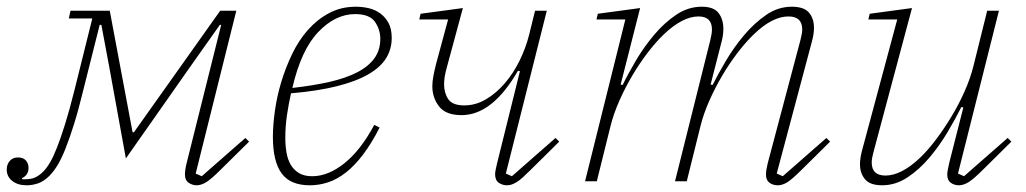

<svg xmlns="http://www.w3.org/2000/svg" viewBox="-45 -540 3057 572"><path d="M34 12Q8 12 -8.5 -1Q-25 -14 -25 -35Q-25 -50 -16 -60.5Q-7 -71 9 -71Q24 -71 32 -62Q40 -53 40 -40Q40 -18 20 -9L22 -6H31Q48 -6 60 -11.5Q72 -17 84 -29Q94 -39 104 -56Q114 -73 125 -101Q136 -129 149 -170.5Q162 -212 177 -272L230 -485H160L165 -508H282L350 -146H354L611 -508H659L538 -23L556 -15L686 -129L697 -118L613 -35Q584 -6 569 3Q554 12 541 12Q528 12 517 4.5Q506 -3 506 -20Q506 -34 511 -54L614 -466H610L523 -343L330 -68L280 -343L257 -466H252L204 -275Q189 -213 175.5 -170Q162 -127 150 -97Q138 -67 126.5 -48Q115 -29 102 -16Q86 0 69 6Q52 12 34 12Z M878 12Q820 12 794 -23.5Q768 -59 768 -132Q768 -167 774 -210Q780 -253 793 -296Q806 -339 825.5 -379.5Q845 -420 872.5 -451Q900 -482 935.5 -501Q971 -520 1015 -520Q1035 -520 1054 -515.5Q1073 -511 1088 -500Q1103 -489 1112.5 -471.5Q1122 -454 1122 -427Q1122 -394 1105.5 -367Q1089 -340 1053 -319Q1017 -298 960 -283.5Q903 -269 822 -262Q815 -231 810 -197.5Q805 -164 805 -129Q805 -106 808.5 -85.5Q812 -65 821 -49.5Q830 -34 845.5 -24.5Q861 -15 885 -15Q933 -15 981.5 -54Q1030 -93 1070 -168L1086 -160Q1062 -113 1037 -80Q1012 -47 986 -26.5Q960 -6 933 3Q906 12 878 12ZM826 -278Q888 -285 936.5 -296Q985 -307 1019 -324.5Q1053 -342 1070.5 -366.5Q1088 -391 1088 -424Q1088 -452 1072 -475Q1056 -498 1013 -498Q954 -498 903 -444.5Q852 -391 826 -278Z M1465 12Q1452 12 1441 4.5Q1430 -3 1430 -21Q1430 -27 1432 -36Q1434 -45 1436 -54L1504 -328L1498 -329Q1422 -197 1330 -197Q1283 -197 1263 -223Q1243 -249 1243 -283Q1243 -297 1246 -313Q1249 -329 1254 -349L1290 -482H1204L1208 -499L1334 -516L1288 -346Q1282 -325 1280 -312.5Q1278 -300 1278 -289Q1278 -263 1290.5 -244.5Q1303 -226 1338 -226Q1372 -226 1402.5 -244Q1433 -262 1458.5 -291.5Q1484 -321 1502.5 -358.5Q1521 -396 1531 -435L1549 -508H1584L1462 -23L1480 -15L1610 -129L1621 -118L1537 -35Q1523 -21 1512.5 -11.5Q1502 -2 1493.5 3Q1485 8 1478.5 10Q1472 12 1465 12Z M2272 12Q2258 12 2247.5 4.5Q2237 -3 2237 -20Q2237 -33 2242 -53L2340 -422Q2345 -442 2345 -452Q2345 -491 2304 -491Q2256 -491 2201 -438Q2177 -415 2152.5 -383Q2128 -351 2106.5 -314.5Q2085 -278 2068 -239.5Q2051 -201 2042 -165L2001 0H1966L2071 -420Q2076 -440 2076 -452Q2076 -491 2036 -491Q1989 -491 1933 -438Q1909 -415 1884.5 -383Q1860 -351 1838.5 -314.5Q1817 -278 1800 -239.5Q1783 -201 1774 -165L1733 0H1698L1818 -482H1732L1736 -499L1862 -516L1804 -288L1810 -287Q1826 -320 1850 -360.5Q1874 -401 1904 -436.5Q1934 -472 1969.5 -496Q2005 -520 2046 -520Q2081 -520 2095.5 -501.5Q2110 -483 2110 -454Q2110 -434 2104 -413L2072 -288L2078 -287Q2094 -319 2118 -359.5Q2142 -400 2172 -435.5Q2202 -471 2237.5 -495.5Q2273 -520 2314 -520Q2350 -520 2365 -502.5Q2380 -485 2380 -457Q2380 -439 2374 -417L2269 -23L2287 -15L2417 -129L2428 -118L2344 -35Q2315 -6 2300.5 3Q2286 12 2272 12Z M2583 12Q2547 12 2532 -6Q2517 -24 2517 -51Q2517 -68 2523 -91L2628 -482H2542L2546 -499L2672 -516L2557 -86Q2552 -68 2552 -56Q2552 -17 2593 -17Q2640 -17 2696 -70Q2720 -93 2744 -125Q2768 -157 2790 -193.5Q2812 -230 2829 -268.5Q2846 -307 2855 -343L2896 -508H2931L2809 -23L2827 -15L2957 -129L2968 -118L2884 -35Q2855 -6 2840 3Q2825 12 2812 12Q2798 12 2787.5 4.5Q2777 -3 2777 -20Q2777 -26 2779 -36Q2781 -46 2783 -55L2825 -220L2819 -221Q2802 -187 2778 -146.5Q2754 -106 2724 -70.5Q2694 -35 2658.5 -11.5Q2623 12 2583 12Z"/></svg>

Font: IBM Plex Serif ExtraLight
Style: Italic
Weight: 200
Italic angle: -14°
Designer: Mike Abbink, Paul van der Laan, Pieter van Rosmalen
Foundry: Bold Monday
Version: Version 2.5